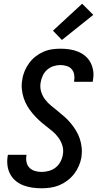

<svg xmlns="http://www.w3.org/2000/svg" viewBox="-20 -1005 540 1033"><path d="M204 8Q179 8 154 4.5Q129 1 106.5 -7.5Q84 -16 65.5 -31Q47 -46 35.5 -67Q24 -88 20.5 -113Q17 -138 21 -163Q21 -165 21.5 -167.5Q22 -170 23 -172H123Q123 -171 122.5 -169.5Q122 -168 122 -167Q119 -149 123 -131.5Q127 -114 139 -102Q151 -90 168.5 -85Q186 -80 204 -80Q223 -80 243 -85.5Q263 -91 279 -103.5Q295 -116 305 -134.5Q315 -153 318 -172Q323 -198 315.5 -222Q308 -246 294 -265Q280 -284 261.5 -299.5Q243 -315 224 -329.5Q205 -344 187.5 -360.5Q170 -377 155 -395Q140 -413 127.5 -433.5Q115 -454 107.5 -477.5Q100 -501 97.5 -526Q95 -551 100 -577Q103 -600 112.5 -622.5Q122 -645 136.5 -665Q151 -685 170.5 -700.5Q190 -716 212.5 -726Q235 -736 258.5 -739.5Q282 -743 305 -743Q330 -743 354 -739.5Q378 -736 400 -727Q422 -718 439.5 -703Q457 -688 467.5 -667.5Q478 -647 481.5 -623Q485 -599 480 -574Q480 -572 479.5 -569.5Q479 -567 479 -565H378Q379 -566 379 -567.5Q379 -569 379 -570Q382 -587 379 -604Q376 -621 365.5 -633Q355 -645 338.5 -650Q322 -655 305 -655Q286 -655 267.5 -649Q249 -643 234 -630Q219 -617 210.5 -599Q202 -581 199 -563Q194 -537 201 -513Q208 -489 222.5 -470Q237 -451 255.5 -436Q274 -421 292.5 -406Q311 -391 329 -375Q347 -359 362 -340.5Q377 -322 389.5 -301.5Q402 -281 409.5 -258Q417 -235 419.5 -209.5Q422 -184 418 -158Q414 -135 404 -112Q394 -89 378.5 -69Q363 -49 342.5 -33.5Q322 -18 299 -8.5Q276 1 252 4.5Q228 8 204 8ZM313 -790 265 -840 422 -985 482 -925Z"/></svg>

Font: Iosevka SS04 Semibold
Style: Italic
Weight: 600
Italic angle: -9°
Monospace: yes
Designer: Belleve Invis
Foundry: Belleve Invis
Version: Version 19.0.0; ttfautohint (v1.8.4)